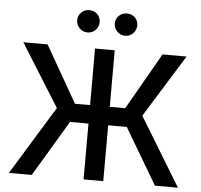

<svg xmlns="http://www.w3.org/2000/svg" viewBox="-61 -1000 1115 1063"><g transform="rotate(5 497.0 -468.5)"><path d="M551.8 -727.5Q551.8 -545.9 551.8 0Q524.4 0 442.4 0Q442.4 -181.6 442.4 -727.5Q469.7 -727.5 551.8 -727.5ZM27.3 0Q85.9 -94.7 260.7 -380.9Q206.1 -467.8 43.9 -727.5Q77.1 -727.5 178.7 -727.5Q223.6 -648.4 358.4 -413.1Q428.7 -413.1 637.7 -413.1Q682.6 -491.2 817.4 -727.5Q850.6 -727.5 951.2 -727.5Q897.5 -640.6 735.4 -379.9Q793 -285.2 966.8 0Q934.6 0 838.9 0Q793 -77.1 655.3 -310.5Q576.2 -310.5 339.8 -310.5Q293.9 -232.4 154.3 0Q123 0 27.3 0ZM392.6 -812.5Q367.2 -812.5 348.6 -831.1Q330.1 -850.6 330.1 -875Q330.1 -901.4 348.6 -918.9Q367.2 -936.5 392.6 -936.5Q418.9 -936.5 437.5 -918.9Q455.1 -901.4 455.1 -875Q455.1 -850.6 437.5 -831.1Q418.9 -812.5 392.6 -812.5ZM601.6 -812.5Q576.2 -812.5 557.6 -831.1Q539.1 -850.6 539.1 -875Q539.1 -901.4 557.6 -918.9Q576.2 -936.5 601.6 -936.5Q627.9 -936.5 646.5 -918.9Q664.1 -901.4 664.1 -875Q664.1 -850.6 646.5 -831.1Q627.9 -812.5 601.6 -812.5Z"/></g></svg>

Font: DeepSea
Style: Medium
Weight: 500
Designer: Stem
Version: Version 3.019;git-0a5106e0b